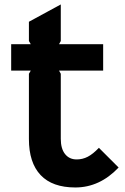

<svg xmlns="http://www.w3.org/2000/svg" viewBox="-20 -826 559 856"><path d="M420.9 -167 508.8 -79.1Q424.3 9.8 315.9 9.8Q213.4 9.8 161.1 -45.4Q108.9 -100.6 108.9 -206.1V-497.1L117.2 -511.2H29.8V-628.9H117.2L108.9 -643.1V-729L251 -806.2V-643.1L243.2 -628.9H439.9V-511.2H243.2L251 -497.1V-207Q251 -163.1 270 -139.2Q289.1 -115.2 321.8 -115.2Q348.1 -115.2 371.3 -127.2Q394.5 -139.2 420.9 -167Z"/></svg>

Font: Sinkin Sans 600 SemiBold
Style: Regular
Weight: 600
Designer: Keith Bates
Foundry: K-Type
Version: Sinkin Sans (version 1.0)  by Keith Bates   •   © 2014   www